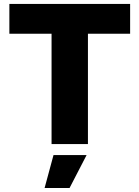

<svg xmlns="http://www.w3.org/2000/svg" viewBox="-20 -727 704 969"><path d="M27.3 -707H636.7V-556.6H423.8V0H240.2V-556.6H27.3ZM250 55.7H417L331.1 221.7H205.1Z"/></svg>

Font: Pretendard GOV Black
Style: Regular
Weight: 900
Designer: Base glyphs from Inter by Rasmus Andersson; Hangeul glyphs from Noto Sans CJK(Source Han Sans) by Jang Soo-young and Kan
Foundry: Kil Hyung-jin
Version: Version 1.309